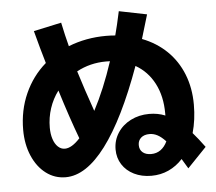

<svg xmlns="http://www.w3.org/2000/svg" viewBox="-55 -839 1049 934"><g transform="rotate(-5 469.0 -372.0)"><path d="M484.4 -109.4Q484.4 -153.8 507.6 -189.9Q530.8 -226.1 571.5 -246.8Q612.3 -267.6 662.1 -267.6Q704.6 -267.6 740.2 -252.9V-263.7Q740.2 -347.2 707.8 -409.7Q675.3 -472.2 616.2 -505.9Q525.4 -254.4 428.2 -125.2Q331.1 3.9 231.4 3.9Q178.2 3.9 135.7 -28.1Q93.3 -60.1 69.1 -116.5Q44.9 -172.9 44.9 -243.2Q44.9 -338.9 81.1 -419.9Q117.2 -501 183.1 -558.1Q161.6 -630.4 138.7 -717.8L274.4 -747.1Q288.1 -681.6 301.8 -629.9Q387.7 -664.1 486.3 -664.1Q511.7 -664.1 531.2 -662.1Q543.9 -709 558.6 -778.3L694.3 -751Q676.8 -690.4 659.2 -633.8Q729 -606.9 779.1 -558.3Q829.1 -509.8 856 -442.4Q882.8 -375 882.8 -293.9Q882.8 -220.2 864.7 -156.2Q889.6 -127.9 921.9 -84L829.1 12.7L800.3 -35.2Q770.5 -2.4 731.7 15.4Q692.9 33.2 647.5 33.2Q600.1 33.2 563 14.9Q525.9 -3.4 505.1 -35.9Q484.4 -68.4 484.4 -109.4ZM239.3 -134.8Q272.9 -134.8 313.5 -179.2Q274.9 -282.2 232.4 -419.4Q204.6 -382.3 189.7 -337.2Q174.8 -292 174.8 -243.2Q174.8 -211.9 182.9 -187.3Q190.9 -162.6 205.8 -148.7Q220.7 -134.8 239.3 -134.8ZM397.5 -305.7Q450.7 -406.2 494.6 -539.6L475.6 -540Q397.5 -540 331.5 -504.4Q358.4 -417 397.5 -305.7ZM655.3 -72.3Q681.2 -72.3 701.2 -86.4Q721.2 -100.6 733.9 -127.4Q712.9 -149.9 694.1 -159.9Q675.3 -169.9 655.3 -169.9Q628.9 -169.9 613.8 -156.5Q598.6 -143.1 598.6 -121.1Q598.6 -98.1 613.8 -85.2Q628.9 -72.3 655.3 -72.3Z"/></g></svg>

Font: Pretendard ExtraBold
Style: Regular
Weight: 800
Designer: Base glyphs from Inter by Rasmus Andersson; Hangeul glyphs from Noto Sans CJK(Source Han Sans) by Jang Soo-young and Kan
Foundry: Kil Hyung-jin
Version: Version 1.309